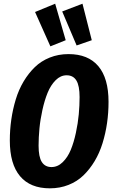

<svg xmlns="http://www.w3.org/2000/svg" viewBox="-20 -1003 618 1040"><path d="M278.8 -982.9 335.9 -785.2 252.9 -752 169.9 -938ZM426.8 -982.9 477.1 -785.2 395 -756.8 316.9 -940.9ZM351.1 -710Q457.5 -710 512.7 -644.5Q567.9 -579.1 567.9 -451.2Q567.9 -392.1 559.8 -336.2Q551.8 -280.3 535.4 -227.3Q519 -174.3 492.7 -130.4Q466.3 -86.4 432.1 -53.2Q397.9 -20 351.3 -1.5Q304.7 17.1 250 17.1Q144 17.1 88.6 -48.6Q33.2 -114.3 33.2 -242.2Q33.2 -300.3 41.3 -356Q49.3 -411.6 65.4 -464.6Q81.5 -517.6 107.9 -561.8Q134.3 -606 168.5 -639.2Q202.6 -672.4 249.5 -691.2Q296.4 -710 351.1 -710ZM340.8 -595.2Q308.1 -595.2 281.5 -568.6Q254.9 -542 238 -500.7Q221.2 -459.5 209.7 -407.2Q198.2 -355 193.6 -306.4Q189 -257.8 189 -213.9Q189 -152.8 206.5 -125.5Q224.1 -98.1 258.8 -98.1Q292.5 -98.1 319.6 -124.5Q346.7 -150.9 363.3 -191.2Q379.9 -231.4 391.1 -283.7Q402.3 -335.9 406.7 -384Q411.1 -432.1 411.1 -477.1Q411.1 -538.6 393.8 -566.9Q376.5 -595.2 340.8 -595.2Z"/></svg>

Font: Fira Sans Compressed
Style: Bold Italic
Weight: 700
Width: 3
Italic angle: -8°
Designer: Carrois Corporate & Edenspiekermann AG
Foundry: Carrois Corporate GbR & Edenspiekermann AG
Version: Version 4.203;PS 004.203;hotconv 1.0.88;makeotf.lib2.5.64775